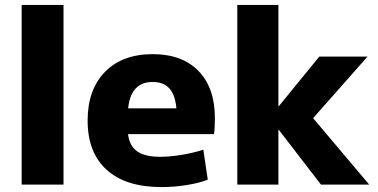

<svg xmlns="http://www.w3.org/2000/svg" viewBox="-20 -750 1535 780"><path d="M68 0V-730H238V0Z M636 10Q491 10 413.5 -60Q336 -130 336 -260Q336 -386 406.5 -458Q477 -530 600 -530Q720 -530 786.5 -461.5Q853 -393 853 -270Q853 -253 852 -233Q851 -213 849 -205H429V-310H719L698 -278Q698 -350 674 -383.5Q650 -417 600 -417Q550 -417 524.5 -382.5Q499 -348 499 -277V-227Q499 -168 530.5 -140.5Q562 -113 630 -113Q672 -113 721.5 -121.5Q771 -130 806 -142L824 -20Q788 -6 737.5 2Q687 10 636 10Z M944 0V-730H1111V-319H1113L1277 -520H1473L1252 -270L1480 0H1284L1113 -222H1111V0Z"/></svg>

Font: M PLUS 1 ExtraBold
Style: Regular
Weight: 800
Designer: Coji Morishita
Foundry: UNDERFOREST DESIGN
Version: Version 1.001